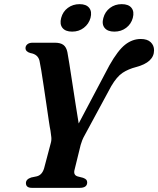

<svg xmlns="http://www.w3.org/2000/svg" viewBox="-20 -906 763 926"><path d="M400.5 -26.5Q400.5 0 364.5 0H134Q105 0 105 -23Q105 -41.5 130.5 -50L157 -55.5Q182.5 -61.5 192.5 -93.5L224.5 -214.5Q229 -229 227.5 -244.5Q226 -260 223.5 -275.5Q220.5 -289 215.5 -323.2Q210.5 -357.5 204 -401.5Q197.5 -445.5 191 -489.2Q184.5 -533 179 -566.8Q173.5 -600.5 170.5 -613Q163 -644 127 -650Q103.5 -656.5 103 -673.5Q103 -685 112 -692.5Q121 -700 137.5 -700H244Q272 -700 286 -689.2Q300 -678.5 305 -654.5Q308 -638.5 314.5 -598.2Q321 -558 328.8 -506Q336.5 -454 344.8 -402Q353 -350 359.5 -310.5L507.5 -590.5Q548.5 -663 583.5 -690.5Q618.5 -718 659 -718Q690.5 -718 706.8 -702.5Q723 -687 723 -663.5Q723 -605.5 636 -582.5Q599 -573 571.2 -554.8Q543.5 -536.5 516.5 -490.5L390.5 -257.5Q381 -241 376.5 -229.2Q372 -217.5 369 -207L340 -89Q332 -61.5 355 -55L380.5 -48.5Q392.5 -44 396.5 -38.8Q400.5 -33.5 400.5 -26.5ZM328 -753.5Q295.5 -753.5 281.2 -771.5Q267 -789.5 275 -819.5Q283 -850 307.2 -868Q331.5 -886 364 -886Q396 -886 410.2 -868Q424.5 -850 416.5 -819.5Q408 -790 384.2 -771.8Q360.5 -753.5 328 -753.5ZM531.5 -753.5Q499 -753.5 484.5 -771.5Q470 -789.5 478.5 -819.5Q486.5 -849.5 510.5 -867.8Q534.5 -886 567 -886Q600 -886 614.2 -868Q628.5 -850 620.5 -819.5Q612.5 -790 588.5 -771.8Q564.5 -753.5 531.5 -753.5Z"/></svg>

Font: Fraunces 9pt SemiBold
Style: Italic
Weight: 600
Italic angle: -16°
Version: Version 1.000;[b76b70a41]